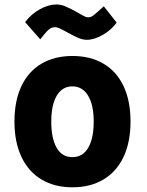

<svg xmlns="http://www.w3.org/2000/svg" viewBox="-20 -804 640 837"><path d="M43 -274Q43 -364.5 73.5 -428.8Q104 -493 161 -526.5Q218 -560 296 -560Q374 -560 431 -526.5Q488 -493 518.5 -428.8Q549 -364.5 549 -274Q549 -185 518.8 -120.5Q488.5 -56 431.5 -21.8Q374.5 12.5 296 12.5Q217.5 12.5 160.5 -21.8Q103.5 -56 73.2 -120.8Q43 -185.5 43 -274ZM388.5 -274Q388.5 -346.5 364 -387Q339.5 -427.5 295.5 -427.5Q251.5 -427.5 227.5 -387Q203.5 -346.5 203.5 -274Q203.5 -201 226.8 -160Q250 -119 295.5 -119Q341 -119 364.8 -160.2Q388.5 -201.5 388.5 -274ZM268.5 -665.5Q248.5 -676.5 238.2 -681Q228 -685.5 220.5 -685.5Q209.5 -685.5 201 -681Q192.5 -676.5 183 -666Q173.5 -655.5 155.5 -632.5L89.5 -707.5Q115.5 -742.5 153.5 -763.5Q191.5 -784.5 226.5 -784.5Q245.5 -784.5 265.2 -776.2Q285 -768 316.5 -750.5L333.5 -740.5Q347 -733 352.8 -730.8Q358.5 -728.5 365.5 -728.5Q373 -728.5 379.5 -732Q386 -735.5 399.5 -747Q413 -758.5 432.5 -776.5L488.5 -705.5Q465.5 -673.5 428.2 -652Q391 -630.5 358.5 -630.5Q340.5 -630.5 320.8 -639Q301 -647.5 268.5 -665.5Z"/></svg>

Font: JuliaMono Black
Style: Regular
Weight: 900
Monospace: yes
Designer: cormullion
Foundry: corm
Version: Version 0.054; ttfautohint (v1.8.4)